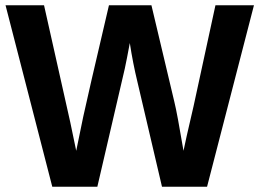

<svg xmlns="http://www.w3.org/2000/svg" viewBox="-20 -708 984 728"><path d="M765.1 0H594.2L501 -397.9Q483.9 -468.3 472.2 -544.9Q460.4 -481 453.1 -447.5Q445.8 -414.1 349.1 0H178.2L1 -688H147L246.6 -243.7L269 -136.2Q282.7 -204.1 295.7 -265.9Q308.6 -327.6 393.1 -688H554.2L641.1 -321.8Q651.4 -280.8 675.8 -136.2L688 -192.9L713.9 -305.2L796.9 -688H942.9Z"/></svg>

Font: TypoPRO Liberation Sans
Style: Bold
Weight: 700
Designer: Steve Matteson
Foundry: Ascender Corporation
Version: Version 2.00.1